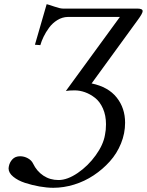

<svg xmlns="http://www.w3.org/2000/svg" viewBox="-20 -687 702 918"><path d="M280.8 -646H636.2Q662.1 -646 662.1 -633.8Q662.1 -623 638.2 -590.8L418 -288.1Q497.6 -271.5 537.8 -220.9Q578.1 -170.4 578.1 -100.1Q578.1 -49.3 558.6 -1.2Q539.1 46.9 505.1 84.7Q471.2 122.6 427.7 151.4Q384.3 180.2 334.2 195.6Q284.2 210.9 234.9 210.9Q204.6 210.9 168.7 204.6Q132.8 198.2 99.4 187.3Q65.9 176.3 43.5 158Q21 139.6 21 118.2Q21 112.8 22 109.9Q25.4 89.8 39.1 75Q52.7 60.1 76.2 60.1Q95.7 60.1 113.3 69.8Q130.9 79.6 138.2 95.2Q155.8 131.8 187.5 152.8Q219.2 173.8 259.8 173.8Q302.2 173.8 351.8 139.9Q401.4 106 437.7 55.4Q474.1 4.9 481.9 -42Q486.8 -64.5 486.8 -92.8Q486.8 -135.3 472.2 -168.2Q457.5 -201.2 434.3 -219.2Q411.1 -237.3 386.2 -246.1Q361.3 -254.9 336.9 -254.9Q310.1 -254.9 294.9 -252L553.2 -606H304.2Q277.8 -605.5 254.4 -591.1Q231 -576.7 214.8 -554.7Q198.7 -532.7 188.5 -511.5Q178.2 -490.2 172.9 -471.2L147 -473.1L203.1 -667Q210.9 -665.5 239 -655.8Q267.1 -646 280.8 -646Z"/></svg>

Font: Common Serif
Style: Bold Italic
Weight: 700
Italic angle: -12°
Designer: Philipp H. Poll, Khaled Hosny
Foundry: Stefan Peev, Context Ltd.
Version: Version 1.026